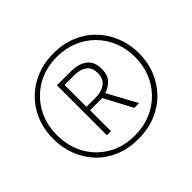

<svg xmlns="http://www.w3.org/2000/svg" viewBox="-165 -937 1160 1160"><g transform="rotate(-45 415.5 -357.0)"><path d="M414 8Q331 8 264 -19.5Q197 -47 149 -97Q101 -147 75 -213.5Q49 -280 49 -357Q49 -438 77 -505Q105 -572 155 -621Q205 -670 271.5 -696Q338 -722 416 -722Q497 -722 564.5 -694Q632 -666 680.5 -615.5Q729 -565 755.5 -498.5Q782 -432 782 -356Q782 -278 754.5 -211.5Q727 -145 678 -95.5Q629 -46 561.5 -19Q494 8 414 8ZM414 -22Q488 -22 549.5 -48Q611 -74 656 -120Q701 -166 725 -226.5Q749 -287 749 -357Q749 -427 725 -487.5Q701 -548 656.5 -594Q612 -640 550.5 -666Q489 -692 415 -692Q317 -692 242 -648Q167 -604 124 -528.5Q81 -453 81 -357Q81 -262 122.5 -186.5Q164 -111 239 -66.5Q314 -22 414 -22ZM294 -143V-570H413Q477 -570 516.5 -541Q556 -512 556 -448Q556 -397 530.5 -369.5Q505 -342 467 -330L569 -143H528L433 -322H329V-143ZM408 -352Q456 -352 488.5 -375Q521 -398 521 -448Q521 -496 490.5 -517.5Q460 -539 410 -539H328V-352Z"/></g></svg>

Font: Noto Sans Gujarati UI Condensed ExtraLight
Style: Regular
Weight: 200
Width: 3
Designer: Jelle Bosma - Monotype Design Team, Universal Thirst
Foundry: Monotype Imaging Inc.
Version: Version 2.106; ttfautohint (v1.8.4.7-5d5b)